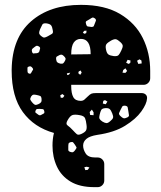

<svg xmlns="http://www.w3.org/2000/svg" viewBox="-20 -550 663 790"><path d="M368 220Q308 220 270 197Q232 174 214 135Q196 96 196 49Q196 21 202 -3Q120 -26 74 -89Q28 -152 28 -259V-264Q30 -394 107.5 -462Q185 -530 313 -530Q411 -530 474 -492.5Q537 -455 567.5 -393.5Q598 -332 598 -258V-228Q598 -217 590 -209Q582 -201 571 -201H273V-196Q273 -166 281.5 -150.5Q290 -135 312 -135Q321 -135 327 -140Q333 -145 341 -153Q350 -162 356 -164.5Q362 -167 374 -167H563Q573 -167 579.5 -161Q586 -155 585 -145Q584 -123 561.5 -91.5Q539 -60 494.5 -32.5Q450 -5 380 5Q349 10 335.5 21.5Q322 33 322 49Q322 65 332.5 81.5Q343 98 372 98H382Q393 98 401 106Q409 114 409 125V193Q409 204 401 212Q393 220 382 220ZM371 -474Q364 -479 360 -477.5Q356 -476 349 -471Q341 -466 336 -463.5Q331 -461 334 -452Q336 -442 341.5 -441Q347 -440 357 -439Q364 -439 366 -443Q368 -447 370 -453Q373 -460 374.5 -464.5Q376 -469 371 -474ZM197 -426Q195 -440 190 -446Q185 -452 170 -454Q157 -455 154 -448.5Q151 -442 145 -430Q141 -420 141 -414.5Q141 -409 149 -402Q157 -395 162.5 -395.5Q168 -396 177 -401Q187 -407 193.5 -410.5Q200 -414 197 -426ZM336 -424 326 -423 321 -415 328 -411 335 -414ZM273 -326 353 -327Q353 -390 313 -390Q294 -390 283.5 -375Q273 -360 273 -326ZM475 -377Q464 -387 457 -388.5Q450 -390 437 -383Q423 -375 418 -368.5Q413 -362 416 -347Q419 -331 426 -326Q433 -321 449 -319Q463 -318 468 -323.5Q473 -329 479 -342Q485 -354 485 -361Q485 -368 475 -377ZM140 -359Q133 -363 129 -361Q125 -359 119 -354Q113 -350 111.5 -346.5Q110 -343 112 -336Q115 -329 119 -330Q123 -331 130 -331Q140 -332 142 -339Q144 -346 145 -350.5Q146 -355 140 -359ZM243 -319Q239 -323 235.5 -324.5Q232 -326 226 -324Q218 -320 214 -317.5Q210 -315 211 -306Q212 -297 216 -293.5Q220 -290 229 -288Q237 -287 240.5 -290Q244 -293 248 -301Q251 -307 249.5 -310.5Q248 -314 243 -319ZM562 -301 554 -306 544 -300 549 -287 563 -289ZM517 -301 505 -304 499 -292 509 -287 516 -291ZM114 -270Q110 -275 107 -276.5Q104 -278 98 -276Q93 -274 93 -270.5Q93 -267 93 -261Q93 -255 94 -252Q95 -249 100 -247Q106 -246 107.5 -249Q109 -252 112 -257Q115 -261 116 -263.5Q117 -266 114 -270ZM496 -269 487 -262 484 -251 496 -250 503 -258ZM312 -260 304 -256 302 -249 310 -242 316 -251ZM269 -251 255 -248 257 -241 264 -243ZM237 -163 228 -158 230 -148H239L245 -156ZM132 -159Q123 -161 118 -160.5Q113 -160 108 -153Q103 -144 105 -139.5Q107 -135 113 -128Q119 -121 123.5 -119Q128 -117 137 -121Q146 -125 149 -129.5Q152 -134 151 -143Q150 -153 145.5 -155Q141 -157 132 -159ZM422 -132 412 -138 405 -135 403 -124 415 -121ZM496 -115Q486 -116 483 -111.5Q480 -107 476 -98Q472 -90 470 -85Q468 -80 475 -73Q483 -65 488.5 -63.5Q494 -62 504 -67Q512 -71 510.5 -77Q509 -83 508 -93Q506 -102 505.5 -107.5Q505 -113 496 -115ZM442 -83Q437 -96 431.5 -101Q426 -106 413 -105Q400 -104 396.5 -97.5Q393 -91 390 -78Q387 -67 389.5 -61.5Q392 -56 401 -50Q411 -44 417.5 -43.5Q424 -43 433 -51Q443 -59 445 -65Q447 -71 442 -83ZM162 -93Q160 -101 155.5 -101Q151 -101 143 -102Q136 -102 132.5 -101.5Q129 -101 126 -94Q124 -88 127 -86Q130 -84 135 -80Q143 -73 149 -77Q156 -81 160 -83Q164 -85 162 -93ZM365 -88 358 -99 349 -89 351 -77 365 -76ZM309 -76Q288 -80 278 -76.5Q268 -73 258 -55Q249 -40 258.5 -33.5Q268 -27 280 -14Q290 -3 296 2Q302 7 315 1Q330 -6 334 -13.5Q338 -21 336 -36Q334 -54 330 -63.5Q326 -73 309 -76ZM288 45Q284 39 281 36Q278 33 270 35Q263 37 262 41.5Q261 46 261 54Q261 62 261 67Q261 72 269 75Q277 78 281.5 75.5Q286 73 291 65Q296 59 294.5 55.5Q293 52 288 45ZM348 139 337 136 327 138 331 150 341 149Z"/></svg>

Font: Rubik Moonrocks
Style: Regular
Weight: 400
Designer: Hubert and Fischer, NaN
Foundry: Hubert and Fischer, NaN
Version: Version 2.200